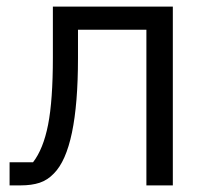

<svg xmlns="http://www.w3.org/2000/svg" viewBox="-20 -561 633 581"><path d="M80 -70Q111 -110 125.5 -183.5Q140 -257 140 -387V-541H503V0H423V-471H216V-385Q216 -109 143 -36Q124 -16 100 -8Q76 0 42 0H9V-70Z"/></svg>

Font: IBM Plex Sans SC
Style: Regular
Weight: 400
Designer: Mike Abbink; Paul van der Laan; Pieter van Rosmalen; Eunyou Noh; Wujin Sim; Chorong Kim; Dohee Lee; Yejin We; Jinhee Kim
Foundry: Sandoll Inc.
Version: Version 1.000